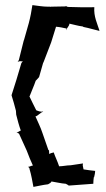

<svg xmlns="http://www.w3.org/2000/svg" viewBox="-20 -651 414 747"><path d="M25 -280C31 -262 37 -239 42 -220L43 -205C48 -185 54 -162 61 -143C60 -144 48 -135 44 -135C47 -135 51 -133 54 -131L84 -65C91 -45 100 -25 108 -7C103 -7 95 -2 90 -2H89C91 -1 94 2 95 5V7C102 30 106 55 110 76H111C128 73 148 68 167 66C171 64 180 59 180 55C195 57 218 63 236 64L245 69C246 69 247 71 247 71H248C279 69 313 66 343 64C343 55 344 47 345 38L346 39C348 30 350 23 350 15L351 14C336 13 320 10 305 8L302 -7C302 -9 302 -13 303 -14L302 -15C287 -13 271 -10 255 -8C240 -8 224 -4 210 -4C204 -23 195 -40 189 -58L178 -55C177 -54 173 -53 171 -52C171 -54 172 -57 171 -59V-62C171 -62 170 -65 171 -65C171 -65 169 -68 168 -68L145 -134C138 -156 126 -179 118 -198C129 -200.8 136.8 -213.8 148 -216L147 -217C139 -215 128 -219 121 -222C112 -241 102 -259 94 -277L95 -276C102 -295 112 -316 119 -337L123 -341L132 -351C137 -370 143 -388 148 -407L149 -408L179 -486C185 -506 192 -527 198 -547C212 -546 225 -543 239 -540C239 -538 238 -535 238 -534H239C239 -543 250 -549 250 -559C265 -556 284 -550 302 -548L305 -546C326 -542 348 -535 366 -531L367 -532C359 -558 344 -587 347 -623C315 -622 277 -623 245 -624L241 -625L238 -627H237L233 -626L178 -625C178 -625 176 -625 176 -624C176 -625 174 -625 174 -625H166C147 -625 124 -629 107 -631H106C103 -610 98 -583 92 -561L73 -494L72 -493V-492L54 -420C54 -417 51 -413 49 -412L50 -411C52 -412 57 -413 59 -413C62 -412 67 -412 69 -413C67 -411 64 -407 63 -405L44 -341C38 -321 31 -299 25 -281Z"/></svg>

Font: Charger Mayhem
Style: Regular
Weight: 400
Designer: Jasper
Foundry: Cannot Into Space Fonts
Version: Version 0.98